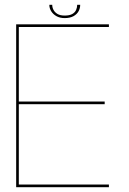

<svg xmlns="http://www.w3.org/2000/svg" viewBox="-20 -776 536 796"><path d="M47 0H431.5V-11H58V-344H414V-355H58V-664H431.5V-675H47ZM248 -701Q270.5 -701 284.8 -709Q299 -717 305.8 -729.5Q312.5 -742 312.5 -756H300Q300 -745 295.5 -734.8Q291 -724.5 279.8 -718Q268.5 -711.5 248 -711.5Q229.5 -711.5 218.2 -718.2Q207 -725 201.8 -735Q196.5 -745 196.5 -756H184.5Q184.5 -742 192.2 -729.5Q200 -717 214 -709Q228 -701 248 -701Z"/></svg>

Font: Anybody Thin
Style: Regular
Weight: 100
Designer: Tyler Finck
Foundry: Etcetera Type Company
Version: Version 1.114;gftools[0.9.25]